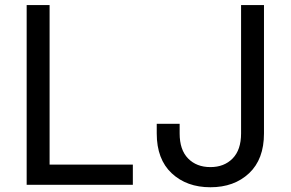

<svg xmlns="http://www.w3.org/2000/svg" viewBox="-20 -748 1176 777"><path d="M87.9 0V-727.5H180.7V-82H517.6V0ZM831.5 9.8Q735.4 9.8 674.8 -46.9Q614.3 -103.5 614.3 -208V-247.1H707V-208Q707 -141.6 741.2 -106.7Q775.4 -71.8 831.5 -71.8Q887.2 -71.8 921.4 -106.7Q955.6 -141.6 955.6 -208V-727.5H1048.3V-208Q1048.3 -103.5 988 -46.9Q927.7 9.8 831.5 9.8Z"/></svg>

Font: Atlassian Sans
Style: Regular
Weight: 400
Designer: Rasmus Andersson
Foundry: Modifications by Atlassian Pty Ltd, manufactured by rsms
Version: Version 4.001;git-9221beed3